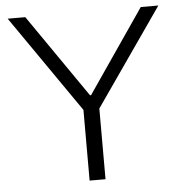

<svg xmlns="http://www.w3.org/2000/svg" viewBox="-50 -734 737 782"><g transform="rotate(-5 318.0 -343.0)"><path d="M285 0H350V-289L626 -686H554L321 -346H317L82 -686H10L285 -289Z"/></g></svg>

Font: Archivo ExtraLight
Style: Regular
Weight: 200
Designer: Hector Gatti
Foundry: Omnibus-Type
Version: Version 2.001